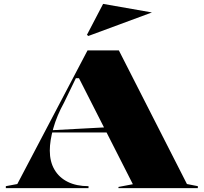

<svg xmlns="http://www.w3.org/2000/svg" viewBox="-20 -967 1047 987"><path d="M10 0V-10L69 -21L430 -708H591L941 -21L997 -10V0H589V-6L663 -20L386 -565H370L310 -441Q272 -372 254 -307.5Q236 -243 236 -193Q236 -136 260 -95Q284 -54 328.5 -32Q373 -10 435 -10V0ZM216 -286V-296L534 -313V-286ZM434 -782 427 -788 510 -947 761 -903Z"/></svg>

Font: Kalnia SemiExpanded SemiBold
Style: Regular
Weight: 600
Width: 6
Designer: Frida Medrano
Foundry: Frida Medrano
Version: Version 1.105